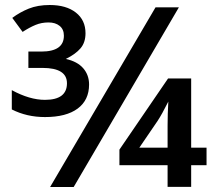

<svg xmlns="http://www.w3.org/2000/svg" viewBox="-20 -743 870 763"><path d="M690.9 -713.9 272.9 0H179.2L598.1 -713.9ZM800.8 -86.4H739.7V-0.5H646V-86.4H454.6V-148.4L647.9 -431.2H739.7V-156.2H800.8ZM646 -156.2V-243.2Q646 -290.5 648.9 -339.4Q623.5 -288.6 606 -262.2L533.7 -156.2ZM319.8 -610.8Q319.8 -574.2 300 -551Q280.3 -527.8 241.7 -508.8Q287.6 -498.5 310.8 -471.7Q334 -444.8 334 -407.2Q334 -345.2 288.6 -311.5Q243.2 -277.8 158.7 -277.8Q86.4 -277.8 26.9 -308.1V-384.8Q97.7 -346.2 158.7 -346.2Q246.1 -346.2 246.1 -412.1Q246.1 -473.1 148.9 -473.1H92.8V-538.1H144Q233.9 -538.1 233.9 -601.1Q233.9 -626.5 217 -640.1Q200.2 -653.8 172.9 -653.8Q145 -653.8 121.3 -644Q97.7 -634.3 69.8 -616.2L28.8 -671.9Q58.6 -694.3 94.2 -708.7Q129.9 -723.1 177.7 -723.1Q243.2 -723.1 281.5 -693.1Q319.8 -663.1 319.8 -610.8Z"/></svg>

Font: JBL Sans
Style: Semibold
Weight: 600
Version: Version 1.10